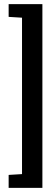

<svg xmlns="http://www.w3.org/2000/svg" viewBox="-20 -763 265 933"><path d="M22 150V87L87 83V-677L22 -681V-743H186V150Z"/></svg>

Font: Saira UltraCondensed
Style: Bold
Weight: 700
Width: 1
Designer: Hector Gatti with collaboration of the Omnibus-Type team
Foundry: Omnibus-Type
Version: Version 1.101